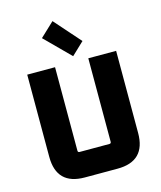

<svg xmlns="http://www.w3.org/2000/svg" viewBox="-137 -1062 974 1160"><g transform="rotate(-15 350.0 -481.5)"><path d="M72 -176V-690H246V-168Q246 -157 257 -157H443Q454 -157 454 -168V-690H628V-176Q628 0 452 0H248Q72 0 72 -176ZM215 -880 303 -963 447 -800 369 -726Z"/></g></svg>

Font: Oxanium ExtraLight ExtraBold
Style: Regular
Weight: 800
Version: Version 2.000